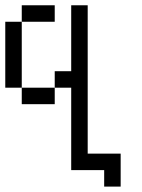

<svg xmlns="http://www.w3.org/2000/svg" viewBox="-20 -645 540 728"><path d="M187.5 -562.5H62.5V-625H187.5ZM0 -562.5H62.5V-312.5H0ZM62.5 -312.5H187.5V-250H62.5ZM187.5 -375H250V-625H312.5V-62.5H437.5V62.5H375V0H250V-312.5H187.5Z"/></svg>

Font: 寒蝉点阵体 16px
Style: Regular
Weight: 400
Designer: Designed by Warren2060
Foundry: ChillType
Version: Version 1.000